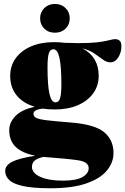

<svg xmlns="http://www.w3.org/2000/svg" viewBox="-20 -746 651 998"><path d="M265 -177Q231 -177 201 -181.5Q154 -176 154 -155Q154 -141.5 166.8 -134Q179.5 -126.5 220.5 -121.2Q261.5 -116 345 -109.5Q470.5 -100 520.2 -59.8Q570 -19.5 570 49.5Q570 98.5 535.8 140.2Q501.5 182 429.2 207.2Q357 232.5 242 232.5Q151.5 232.5 100.2 221.2Q49 210 28 189.8Q7 169.5 7 143Q7 113.5 43 95Q79 76.5 163.5 63.5Q93.5 49.5 60.8 16.8Q28 -16 28 -69Q28 -110 61 -143.5Q94 -177 161 -191Q100 -209 66.5 -250.2Q33 -291.5 33 -351.5Q33 -404 61.8 -443.5Q90.5 -483 141.8 -505Q193 -527 261 -527Q289.5 -527 315.5 -523.5Q392 -520.5 439 -522.8Q486 -525 512.5 -529.8Q539 -534.5 553.5 -538.5Q568 -542.5 579.5 -542.5Q592.5 -542.5 601.8 -534.5Q611 -526.5 611 -505.5Q611 -473.5 594.8 -447.8Q578.5 -422 553.5 -422Q534.5 -422 515.8 -435.8Q497 -449.5 471.8 -467Q446.5 -484.5 408.5 -495Q493 -449.5 493 -352.5Q493 -300 464.2 -260.5Q435.5 -221 384.2 -199Q333 -177 265 -177ZM268.5 -214Q285.5 -214 292.2 -235.2Q299 -256.5 299 -308.5Q299 -401 289 -445.5Q279 -490 257.5 -490Q240.5 -490 233.8 -468.8Q227 -447.5 227 -395.5Q227 -303 237 -258.5Q247 -214 268.5 -214ZM146 121Q146 154 190 173.5Q234 193 306.5 193Q377 193 409 174.2Q441 155.5 441 128Q441 95.5 386.5 87.2Q332 79 227.5 71.5Q216 70.5 205.5 69.5Q172 77.5 159 90Q146 102.5 146 121ZM265.5 -576Q231.5 -576 210 -597.2Q188.5 -618.5 188.5 -650.5Q188.5 -682 210 -703.8Q231.5 -725.5 265.5 -725.5Q299.5 -725.5 321 -703.8Q342.5 -682 342.5 -650.5Q342.5 -618.5 321 -597.2Q299.5 -576 265.5 -576Z"/></svg>

Font: Newsreader 72pt ExtraBold
Style: Regular
Weight: 800
Designer: Hugues Gentile
Foundry: Production Type
Version: Version 1.003; ttfautohint (v1.8.3)